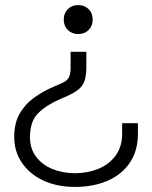

<svg xmlns="http://www.w3.org/2000/svg" viewBox="-20 -520 597 756"><path d="M36 20Q36 -35 57 -72Q78 -109 113 -134.5Q148 -160 190 -178L222 -192Q242 -200 250 -213.5Q258 -227 258 -252V-316H320V-253Q320 -209 305 -185.5Q290 -162 247 -143L215 -129Q162 -106 130 -74Q98 -42 98 20Q98 65 122 97Q146 129 186.5 145.5Q227 162 275 162Q324 162 366.5 145Q409 128 435 93Q461 58 461 6V-35H523V7Q523 74 491 121Q459 168 403 192Q347 216 275 216Q204 216 150 190.5Q96 165 66 120.5Q36 76 36 20ZM345 -443Q345 -418 329 -402Q313 -386 288 -386Q263 -386 247 -402Q231 -418 231 -443Q231 -468 247 -484Q263 -500 288 -500Q313 -500 329 -484Q345 -468 345 -443Z"/></svg>

Font: Space Grotesk Frontify Light
Style: Regular
Weight: 300
Designer: Florian Karsten
Version: Version 2.000